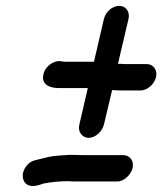

<svg xmlns="http://www.w3.org/2000/svg" viewBox="-20 -614 554 656"><path d="M433 -40C439 -64 423 -84 401 -84H263C243 -84 222 -86 203 -84C174 -82 153 -81 127 -73C104 -67 86 -67 71 -48C52 -25 55 2 69 14C85 27 107 21 129 13C155 8 184 5 213 5C223 6 234 6 243 6H381C403 6 427 -16 433 -40ZM335 -549 301 -403H203C198 -403 192 -404 186 -405C164 -408 137 -388 130 -366C117 -327 147 -313 182 -313H280L251 -188C245 -164 261 -143 283 -143C305 -143 329 -164 335 -188L363 -306H369C379 -305 388 -305 395 -305H461C483 -305 507 -326 513 -350C519 -374 504 -395 482 -395H416C409 -395 401 -395 391 -396H383L419 -549C425 -574 410 -594 387 -594C364 -594 341 -574 335 -549Z"/></svg>

Font: Electronic
Style: CircIt
Weight: 900
Version: Version 1.011